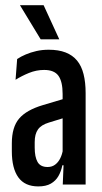

<svg xmlns="http://www.w3.org/2000/svg" viewBox="-20 -694 382 722"><path d="M216 0 219.5 -86H215.5V-300.5V-340.5Q215.5 -387 199.8 -409Q184 -431 146 -431Q117 -431 89.2 -419.8Q61.5 -408.5 38.5 -394L44.5 -472Q58.5 -481.5 76.8 -489.2Q95 -497 116.8 -502Q138.5 -507 163 -507Q200 -507 226.5 -496.8Q253 -486.5 269.8 -466.2Q286.5 -446 294.2 -415.2Q302 -384.5 302 -344V0ZM124 7Q73.5 7 49 -27Q24.5 -61 24.5 -125.5V-155Q24.5 -216 52 -248.2Q79.5 -280.5 142 -299L226 -324L235 -255L163.5 -233Q135 -224.5 122.8 -207.2Q110.5 -190 110.5 -159.5V-139Q110.5 -104 121.2 -85Q132 -66 159 -66Q175.5 -66 187.2 -74.8Q199 -83.5 206.5 -98.5Q214 -113.5 217 -133L227.5 -72.5H214.5Q210 -50 199.8 -32Q189.5 -14 171.2 -3.5Q153 7 124 7ZM144 -674.5 203 -546H133L55 -674.5Z"/></svg>

Font: Anek Latin Condensed Medium
Style: Regular
Weight: 500
Width: 3
Designer: Yesha Goshar
Foundry: Ek Type
Version: Version 1.003